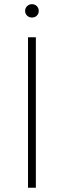

<svg xmlns="http://www.w3.org/2000/svg" viewBox="-20 -887 303 907"><path d="M130.9 -867.2Q145 -867.2 154.1 -857.9Q163.1 -848.6 163.1 -835.4Q163.1 -822.3 154.1 -813.2Q145 -804.2 130.9 -804.2Q117.2 -804.2 107.9 -813.2Q98.6 -822.3 98.6 -835.4Q98.6 -848.6 107.9 -857.9Q117.2 -867.2 130.9 -867.2ZM149.4 0H112.3V-710.9H149.4Z"/></svg>

Font: Robert Sans ExtraLight
Style: Regular
Weight: 250
Designer: Christian Robertson (extended by Adam Twardoch)
Foundry: Google
Version: Version 12.135;April 2, 2019;FontCreator 11.5.0.2425 64-bit;